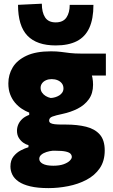

<svg xmlns="http://www.w3.org/2000/svg" viewBox="-20 -786 594 1012"><path d="M235.5 205.5Q178.5 205.5 139.8 196.2Q101 187 78 171Q55 155 45 134.5Q35 114 35 91.5Q35 59 51.2 38.5Q67.5 18 89.8 6.5Q112 -5 130 -10V-21.5Q116.5 -24 102.8 -33.8Q89 -43.5 79.2 -59.2Q69.5 -75 69.5 -97Q69.5 -113.5 76.2 -129.5Q83 -145.5 97 -158.8Q111 -172 134 -180.5V-192.5Q114 -200 94.8 -212.8Q75.5 -225.5 59.5 -244.2Q43.5 -263 33.8 -288.2Q24 -313.5 24 -346.5Q24 -392.5 47 -430.8Q70 -469 119.5 -492.2Q169 -515.5 248.5 -515.5Q279 -515.5 301.5 -512.5Q324 -509.5 348.5 -506.5Q373 -503.5 410.5 -503.5H538V-388Q493 -388 453 -388Q413 -388 371 -388L419 -459Q444.5 -438 457.5 -408Q470.5 -378 470.5 -339.5Q470.5 -293.5 448 -262.5Q425.5 -231.5 388.8 -213Q352 -194.5 309 -185.5Q273 -178 256 -171.5Q239 -165 239 -150.5Q239 -142 246.2 -137.5Q253.5 -133 268.8 -131.2Q284 -129.5 308 -129.5H327Q387.5 -129.5 433.8 -118Q480 -106.5 506 -77Q532 -47.5 532 7Q532 62.5 505.8 100.8Q479.5 139 435.5 162Q391.5 185 339.2 195.2Q287 205.5 235.5 205.5ZM261 87.5Q294 87.5 315.8 79.5Q337.5 71.5 348 60.8Q358.5 50 358.5 41.5Q358.5 32 351.8 24.5Q345 17 326.5 12.8Q308 8.5 271.5 8.5H257.5Q241.5 10 225 15.2Q208.5 20.5 197.8 29.5Q187 38.5 187 51.5Q187 59 191.5 65.5Q196 72 205 77Q214 82 228 84.8Q242 87.5 261 87.5ZM247.5 -269.5Q259 -270 270.8 -273.5Q282.5 -277 292.5 -283.2Q302.5 -289.5 308.5 -298.8Q314.5 -308 314.5 -320Q314.5 -335.5 306 -346.5Q297.5 -357.5 283.5 -363.2Q269.5 -369 252 -369Q236 -369 222.8 -363.2Q209.5 -357.5 201.8 -347Q194 -336.5 194 -323Q194 -309.5 201.2 -298.5Q208.5 -287.5 220.8 -280Q233 -272.5 247.5 -269.5ZM273.5 -546.5Q174 -546.5 124.5 -598Q75 -649.5 75 -760.5L200.5 -766.5Q200.5 -720.5 217.8 -694.2Q235 -668 273.5 -668Q312.5 -668 330 -693.5Q347.5 -719 347.5 -760.5H472.5Q472.5 -686.5 450.8 -639Q429 -591.5 384.8 -569Q340.5 -546.5 273.5 -546.5Z"/></svg>

Font: Commissioner Thin ExtraBold
Style: Regular
Weight: 800
Version: Version 1.000